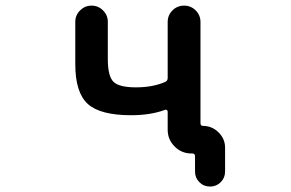

<svg xmlns="http://www.w3.org/2000/svg" viewBox="-20 -567 1040 686"><path d="M676.8 45.9V-8.8Q676.8 -18.6 667 -18.6H664.1Q628.9 -18.6 604 -43.5Q579.1 -68.4 579.1 -103.5V-168Q579.1 -171.9 576.2 -173.8Q573.2 -175.8 570.3 -174.8Q518.6 -155.3 448.2 -155.3Q338.9 -155.3 293.9 -195.3Q249 -236.3 249 -336.9V-489.3Q249 -512.7 266.1 -529.8Q283.2 -546.9 307.1 -546.9Q331.1 -546.9 348.1 -529.8Q365.2 -512.7 365.2 -489.3V-356.4Q365.2 -294.9 385.3 -274.9Q405.3 -254.9 465.8 -254.9Q526.4 -254.9 570.3 -274.4Q579.1 -278.3 579.1 -288.1V-488.3Q579.1 -512.7 596.2 -529.8Q613.3 -546.9 637.7 -546.9Q662.1 -546.9 679.2 -529.8Q696.3 -512.7 696.3 -488.3V-127Q696.3 -117.2 705.1 -117.2Q737.3 -117.2 760.7 -94.2Q784.2 -71.3 784.2 -39.1V45.9Q784.2 68.4 768.6 84Q752.9 99.6 730.5 99.6Q708 99.6 692.4 84Q676.8 68.4 676.8 45.9Z"/></svg>

Font: Rounded-X Mgen+ 1mn medium
Style: Regular
Weight: 500
Designer: [Source Han Sans]
Ryoko NISHIZUKA  (kana & ideographs); Paul D. Hunt (Latin, Greek & Cyrillic); Wenlong ZHANG  (bopomofo
Version: Version 1.059.20150602